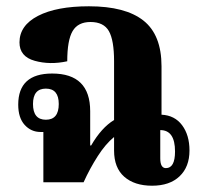

<svg xmlns="http://www.w3.org/2000/svg" viewBox="-20 -580 638 611"><path d="M583 -101Q583 -150 559.5 -181.5Q536 -213 494 -215V-369Q494 -469 436.5 -514.5Q379 -560 263 -560Q160 -560 101 -529.5Q42 -499 42 -445Q42 -400 90.5 -386.5Q139 -373 194 -385Q194 -452 211 -481Q228 -510 268 -510Q310 -510 326.5 -481Q343 -452 343 -385V-198Q303 -174 270 -117H267V-226Q267 -346 146 -346Q38 -346 38 -247Q38 -205 58.5 -182.5Q79 -160 109 -160Q114 -160 118 -160V0H246Q266 -44 291 -83Q316 -122 343 -144V-101Q343 -46 375.5 -17.5Q408 11 464 11Q520 11 551.5 -19Q583 -49 583 -101ZM126 -199Q85 -199 85 -249Q85 -298 126 -298Q167 -298 167 -249Q167 -199 126 -199ZM508 -45Q490 -45 490 -76V-166Q537 -166 537 -98Q537 -45 508 -45Z"/></svg>

Font: Noto Serif Thai Condensed Extra
Style: Regular
Weight: 800
Width: 3
Designer: Monotype Design Team
Foundry: Monotype Imaging Inc.
Version: Version 1.901